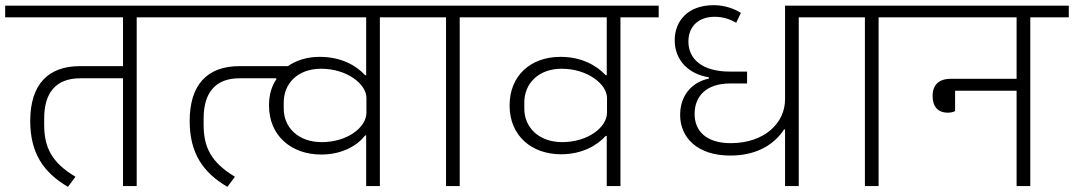

<svg xmlns="http://www.w3.org/2000/svg" viewBox="-40 -720 4156 743"><path d="M223 3 252 -36C158 -92 131 -152 131 -237V-262C131 -358 174 -417 270 -417H436V0H489V-653H637V-698H-20V-653H436V-464H269C146 -464 77 -393 77 -252C77 -129 127 -53 223 3Z M597 -653H1377V-429H1373C1339 -466 1281 -500 1197 -500C1149 -500 1107 -487 1074 -464H886C763 -464 694 -393 694 -252C694 -129 744 -53 840 3L869 -36C775 -93 748 -152 748 -237V-262C748 -359 792 -417 886 -417H1028L1030 -414C1011 -387 1001 -353 1001 -312C1001 -194 1088 -122 1203 -122C1287 -122 1345 -159 1373 -196H1377V0H1430V-653H1578V-698H597ZM1205 -170C1113 -170 1058 -228 1058 -299V-324C1058 -395 1110 -454 1203 -454C1302 -454 1378 -395 1378 -341V-284C1378 -227 1304 -170 1205 -170Z M1686 0H1739V-653H1888V-698H1538V-653H1686Z M2308 0H2361V-653H2509V-698H1848V-653H2308V-429H2304C2269 -466 2212 -500 2129 -500C2013 -500 1932 -427 1932 -312C1932 -194 2018 -123 2131 -123C2214 -123 2271 -158 2304 -194H2308ZM2136 -170C2044 -170 1989 -228 1989 -299V-324C1989 -395 2042 -454 2134 -454C2232 -454 2309 -395 2309 -341V-284C2309 -227 2234 -170 2136 -170Z M2998 0H3051V-653H3199V-698H2998V-335C2998 -244 2918 -166 2788 -166C2692 -166 2648 -214 2648 -279C2648 -346 2691 -397 2786 -397H2851V-443H2784C2677 -443 2624 -492 2624 -559C2624 -618 2663 -655 2726 -655C2758 -655 2784 -646 2809 -632L2827 -670C2804 -685 2766 -700 2722 -700C2621 -700 2571 -638 2571 -564C2571 -487 2625 -433 2703 -421V-416C2635 -401 2592 -349 2592 -275C2592 -189 2657 -118 2786 -118C2897 -118 2961 -168 2994 -219H2998Z M3307 0H3360V-653H3509V-698H3159V-653H3307Z M3628 -284C3638 -284 3648 -286 3656 -290V-369H3894V0H3947V-653H4096V-698H3469V-653H3894V-415H3639C3593 -415 3569 -391 3569 -349C3569 -309 3588 -284 3628 -284Z"/></svg>

Font: IBM Plex Devanagari Light
Style: Regular
Weight: 300
Designer: Mike Abbink, Paul van der Laan, Pieter van Rosmalen, Erin McLaughlin
Foundry: Bold Monday
Version: Version 1.0